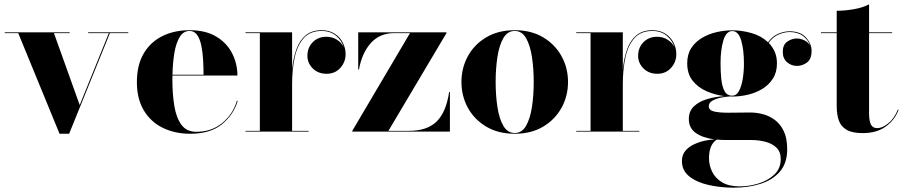

<svg xmlns="http://www.w3.org/2000/svg" viewBox="-20 -610 4192 890"><path d="M349.5 -123 484.5 -456.5H388.5V-460H574.5V-456.5H489.5L300.5 10H256L64.5 -456.5H2V-460H303V-456.5H230Z M1082 -142.5Q1062.5 -77.5 1008.5 -33.8Q954.5 10 862 10Q790.5 10 734.5 -17.5Q678.5 -45 646.5 -98.5Q614.5 -152 614.5 -230Q614.5 -308 645.8 -361.5Q677 -415 732.2 -442.5Q787.5 -470 859 -470Q933.5 -470 982.8 -440.2Q1032 -410.5 1056.2 -362.5Q1080.5 -314.5 1080.5 -260H779.5Q779 -251 779 -242Q779 -176 787.8 -120.8Q796.5 -65.5 820.5 -32.2Q844.5 1 890 1Q960 1 1009.8 -39.5Q1059.5 -80 1078 -142.5ZM859 -466.5Q829.5 -466.5 812.5 -437.8Q795.5 -409 788 -362.8Q780.5 -316.5 779.5 -263.5H923.5Q923.5 -297 921.5 -332.5Q919.5 -368 913.2 -398.5Q907 -429 894 -447.8Q881 -466.5 859 -466.5Z M1118 -3.5H1184.5V-456.5H1118V-460H1334V-287.5Q1339 -340.5 1354 -381.8Q1369 -423 1397.2 -446.5Q1425.5 -470 1471 -470Q1506 -470 1531 -454Q1556 -438 1569 -412.5Q1582 -387 1582 -359Q1582 -322.5 1557.5 -295.2Q1533 -268 1494 -268Q1454.5 -268 1429.8 -292.8Q1405 -317.5 1405 -351Q1405 -389.5 1429.8 -414.5Q1454.5 -439.5 1492.5 -439.5Q1520.5 -439.5 1542 -425.8Q1563.5 -412 1573.5 -391.5Q1564 -422 1537.8 -444.2Q1511.5 -466.5 1470.5 -466.5Q1417.5 -466.5 1387.8 -433Q1358 -399.5 1346 -343.5Q1334 -287.5 1334 -219.5V-3.5H1410.5V0H1118Z M1807.5 -456.5Q1740 -456.5 1698.8 -410.2Q1657.5 -364 1644 -288H1640.5V-460H2049.5V-456.5L1780.5 -3.5H1875.5Q1960.5 -3.5 2004.5 -47.2Q2048.5 -91 2062 -184H2065.5V0H1613V-3.5L1880.5 -456.5Z M2119 -230Q2119 -295 2148.8 -349.5Q2178.5 -404 2234 -437Q2289.5 -470 2366 -470Q2442.5 -470 2497.8 -437Q2553 -404 2583 -349.5Q2613 -295 2613 -230Q2613 -165 2583 -110.5Q2553 -56 2497.8 -23Q2442.5 10 2366 10Q2289.5 10 2234 -23Q2178.5 -56 2148.8 -110.5Q2119 -165 2119 -230ZM2277.5 -230Q2277.5 -168 2285.8 -114Q2294 -60 2313.2 -26.8Q2332.5 6.5 2366 6.5Q2399.5 6.5 2418.5 -26.8Q2437.5 -60 2445.8 -114Q2454 -168 2454 -230Q2454 -292 2445.8 -346Q2437.5 -400 2418.5 -433.2Q2399.5 -466.5 2366 -466.5Q2332.5 -466.5 2313.2 -433.2Q2294 -400 2285.8 -346Q2277.5 -292 2277.5 -230Z M2651 -3.5H2717.5V-456.5H2651V-460H2867V-287.5Q2872 -340.5 2887 -381.8Q2902 -423 2930.2 -446.5Q2958.5 -470 3004 -470Q3039 -470 3064 -454Q3089 -438 3102 -412.5Q3115 -387 3115 -359Q3115 -322.5 3090.5 -295.2Q3066 -268 3027 -268Q2987.5 -268 2962.8 -292.8Q2938 -317.5 2938 -351Q2938 -389.5 2962.8 -414.5Q2987.5 -439.5 3025.5 -439.5Q3053.5 -439.5 3075 -425.8Q3096.5 -412 3106.5 -391.5Q3097 -422 3070.8 -444.2Q3044.5 -466.5 3003.5 -466.5Q2950.5 -466.5 2920.8 -433Q2891 -399.5 2879 -343.5Q2867 -287.5 2867 -219.5V-3.5H2943.5V0H2651Z M3173 -58.5Q3173 -95 3197 -117.5Q3221 -140 3259 -151Q3297 -162 3339 -164.5Q3296 -169.5 3256 -186.8Q3216 -204 3190.8 -235.8Q3165.5 -267.5 3165.5 -316.5Q3165.5 -358 3184.2 -387Q3203 -416 3233.8 -434.2Q3264.5 -452.5 3301.5 -461Q3338.5 -469.5 3374.5 -469.5Q3419 -469.5 3464.2 -456.5Q3509.5 -443.5 3540 -414Q3561 -442.5 3588.2 -453.8Q3615.5 -465 3639.5 -465Q3690 -465 3716 -436.2Q3742 -407.5 3742 -374.5Q3742 -336 3720.8 -320.2Q3699.5 -304.5 3674 -304.5Q3648.5 -304.5 3628.5 -321.5Q3608.5 -338.5 3608.5 -370Q3608.5 -402 3629 -416.8Q3649.5 -431.5 3674 -431.5Q3691 -431.5 3708.2 -423.2Q3725.5 -415 3734.5 -399.5Q3726.5 -425 3702.2 -443.2Q3678 -461.5 3640 -461.5Q3616 -461.5 3589.5 -450.2Q3563 -439 3543 -411.5Q3560.5 -394 3571 -370.2Q3581.5 -346.5 3581.5 -316.5Q3581.5 -275 3562.8 -245.8Q3544 -216.5 3513.8 -198Q3483.5 -179.5 3447 -171Q3410.5 -162.5 3374.5 -162.5Q3369.5 -162.5 3364.5 -163Q3345.5 -162 3322.2 -157.5Q3299 -153 3282.2 -143.2Q3265.5 -133.5 3265.5 -118Q3265.5 -99 3289.8 -93.2Q3314 -87.5 3355 -87.5Q3381 -87.5 3409 -88Q3437 -88.5 3458 -88.5Q3486.5 -88.5 3516.2 -80.8Q3546 -73 3571.8 -54Q3597.5 -35 3613.2 -2Q3629 31 3629 82Q3629 146 3595.5 185Q3562 224 3505.8 242Q3449.5 260 3381.5 260Q3321 260 3265.8 247.8Q3210.5 235.5 3175.8 208.2Q3141 181 3141 136.5Q3141 108 3157 89Q3173 70 3197.5 58.8Q3222 47.5 3247.5 42.2Q3273 37 3292 36Q3237 29 3205 6.2Q3173 -16.5 3173 -58.5ZM3320 -316.5Q3320 -278 3323.5 -243.5Q3327 -209 3338.5 -187.8Q3350 -166.5 3374.5 -166.5Q3393.5 -166.5 3405.2 -187.8Q3417 -209 3422.8 -243.5Q3428.5 -278 3428.5 -316.5Q3428.5 -378.5 3415.8 -422.2Q3403 -466 3374.5 -466Q3346 -466 3333 -422.2Q3320 -378.5 3320 -316.5ZM3266.5 123Q3266.5 156 3281.2 186.2Q3296 216.5 3327.5 235.2Q3359 254 3408.5 254Q3452 254 3496 240.5Q3540 227 3569.5 199Q3599 171 3599 127Q3599 93 3578.5 73.8Q3558 54.5 3526.5 46.8Q3495 39 3462.5 39H3348Q3324 39 3303 37Q3284 49 3275.2 71Q3266.5 93 3266.5 123Z M4145.5 -101.5Q4127.5 -53.5 4085.5 -23.2Q4043.5 7 3979.5 7Q3929.5 7 3903.5 -8.8Q3877.5 -24.5 3868 -52.5Q3858.5 -80.5 3858.5 -117V-456.5H3785.5V-460H3858.5V-560Q3894.5 -560 3937.2 -567.2Q3980 -574.5 4008.5 -590V-460H4115.5V-456.5H4008.5V-86.5Q4008.5 -49 4017.2 -32.5Q4026 -16 4046.5 -16Q4070 -16 4097.5 -38.2Q4125 -60.5 4142 -102Z"/></svg>

Font: Bodoni* 48
Style: Bold
Weight: 700
Version: Version 2.2